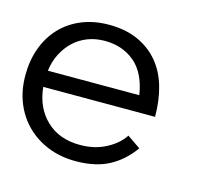

<svg xmlns="http://www.w3.org/2000/svg" viewBox="-79 -553 702 652"><g transform="rotate(15 272.0 -227.5)"><path d="M66.9 -204.1Q74.2 -131.8 119.6 -88.9Q165 -45.9 237.8 -45.9Q289.1 -45.9 329.1 -66.9Q369.1 -87.9 389.2 -119.1L436 -86.9Q401.9 -39.1 354.5 -13.9Q307.1 11.2 237.8 11.2Q185.1 11.2 141.1 -6.3Q97.2 -23.9 65.2 -55.4Q33.2 -86.9 15.6 -130.4Q-2 -173.8 -2 -227.1Q-2 -278.8 13.9 -322.5Q29.8 -366.2 59.8 -398.2Q89.8 -430.2 132.8 -448Q175.8 -465.8 229 -465.8Q287.1 -465.8 330.6 -446.3Q374 -426.8 403.1 -392.3Q432.1 -357.9 446 -310.1Q460 -262.2 460 -204.1ZM389.2 -261.2Q377.9 -335.9 335 -372.6Q292 -409.2 229 -409.2Q196.8 -409.2 169.4 -398.7Q142.1 -388.2 121.1 -368.7Q100.1 -349.1 85.9 -321.5Q71.8 -293.9 67.9 -261.2Z"/></g></svg>

Font: Anonymous Pro
Style: Regular
Weight: 400
Monospace: yes
Designer: Mark Simonson
Version: Version 1.002